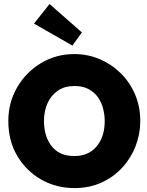

<svg xmlns="http://www.w3.org/2000/svg" viewBox="-20 -948 750 980"><path d="M359.5 12Q267 12 190.5 -31.5Q114 -75 68.2 -152Q22.5 -229 22.5 -330.5Q22.5 -425 67.8 -502.5Q113 -580 189.5 -626Q266 -672 359.5 -672Q427 -672 487.8 -646.5Q548.5 -621 595.2 -575.2Q642 -529.5 669 -467Q696 -404.5 696 -330.5Q696 -264 672.2 -202.5Q648.5 -141 604.2 -92.8Q560 -44.5 498 -16.2Q436 12 359.5 12ZM359.5 -151.5Q432 -151.5 473.2 -200.8Q514.5 -250 514.5 -330.5Q514.5 -359.5 507 -390.8Q499.5 -422 481.8 -448.8Q464 -475.5 434 -492.2Q404 -509 359.5 -509Q310 -509 275.2 -485.2Q240.5 -461.5 222.5 -421Q204.5 -380.5 204.5 -330.5Q204.5 -259.5 237 -210.5Q277 -151.5 359.5 -151.5ZM349.5 -715.5 153.5 -827.5 233 -927.5 398 -782.5Z"/></svg>

Font: Lucymar Sans ExtraBold
Style: Regular
Weight: 800
Foundry: The League of Moveable Type (original font) / Main changes by Cristiano Sobral with portions from Mirco Monsees
Version: Version 2.001;August 30, 2020;FontCreator 13.0.0.2681 64-bit